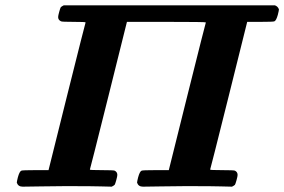

<svg xmlns="http://www.w3.org/2000/svg" viewBox="-20 -700 1066 720"><path d="M163 -66Q163 -67 231.5 -341Q300 -615 301 -616Q301 -618 257 -618Q212 -618 209 -620Q198 -625 198 -636Q198 -641 202 -655.5Q206 -670 208 -673Q211 -676 219 -680H1011Q1022 -676 1026 -665Q1026 -661 1022 -645Q1016 -623 1009 -620Q1005 -618 956 -618H907L906 -614Q906 -613 837.5 -339Q769 -65 768 -64Q768 -62 812 -62Q857 -62 861 -60Q871 -55 871 -44Q871 -39 867 -24.5Q863 -10 861 -7Q858 -4 850 0L808 -1Q782 -2 675 -2Q636 -2 586 -1Q536 0 516 0Q499 0 494 -15Q494 -19 498 -35Q504 -57 511 -60Q515 -62 564 -62H613L614 -66Q614 -67 682.5 -341Q751 -615 752 -616Q752 -618 604 -618H456L455 -614Q455 -613 386.5 -339Q318 -65 317 -64Q317 -62 361 -62Q406 -62 410 -60Q420 -55 420 -44Q420 -39 416 -24.5Q412 -10 410 -7Q407 -4 399 0L357 -1Q331 -2 224 -2Q185 -2 135 -1Q85 0 65 0Q48 0 43 -15Q43 -19 47 -35Q53 -57 60 -60Q64 -62 113 -62H162Z"/></svg>

Font: KaTeX_Math
Style: Bold Italic
Weight: 700
Version: Version 3699957226